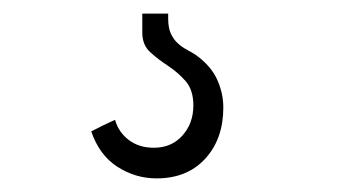

<svg xmlns="http://www.w3.org/2000/svg" viewBox="-20 -20 496 282"><path d="M189 0H227V7Q227 21 231 29.5Q235 38 241 43.5Q247 49 254.5 53Q262 57 268 61Q290 77 299 97Q308 117 308 138Q308 184 281.5 213Q255 242 210 242Q179 242 152.5 225Q126 208 114 173Q133 163 149 156Q154 174 169 185.5Q184 197 206 197Q232 197 248 179Q264 161 264 135Q264 112 252.5 99Q241 86 226.5 76.5Q212 67 200.5 56.5Q189 46 189 28Z"/></svg>

Font: Josefin Sans
Style: Regular
Weight: 400
Designer: Santiago Orozco
Foundry: Typemade
Version: Version 1.0